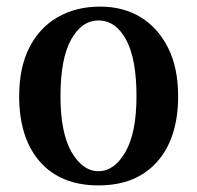

<svg xmlns="http://www.w3.org/2000/svg" viewBox="-20 -547 597 581"><path d="M278 14Q164 14 101 -57.5Q38 -129 38 -256Q38 -342 68.5 -402.5Q99 -463 154.5 -495Q210 -527 283 -527Q353 -527 405.5 -495Q458 -463 488.5 -402.5Q519 -342 519 -256Q519 -129 455.5 -57.5Q392 14 278 14ZM278 -29Q326 -29 359.5 -87Q393 -145 393 -256Q393 -369 361.5 -427Q330 -485 278 -485Q227 -485 195 -427Q163 -369 163 -256Q163 -145 196.5 -87Q230 -29 278 -29Z"/></svg>

Font: Arima SemiBold
Style: Regular
Weight: 600
Designer: Joana Correia and Natanael Gama
Foundry: NDISCOVER
Version: Version 1.101;gftools[0.9.23]